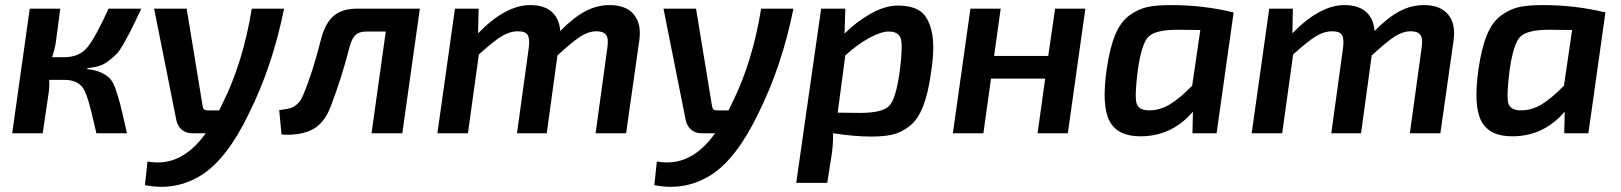

<svg xmlns="http://www.w3.org/2000/svg" viewBox="-20 -524 6376 755"><path d="M324 -256 323 -252Q354 -249 374.5 -240Q395 -231 409 -218.5Q423 -206 433.5 -176.5Q444 -147 451.5 -118.5Q459 -90 472 -32Q476 -11 479 0H359Q357 -11 352 -30Q326 -147 309 -174Q288 -209 235 -210H232H173Q175 -187 172 -164L148 0H28L97 -490H217L199 -354Q195 -329 185 -299H231Q291 -299 322.5 -336.5Q354 -374 407 -490H536Q510 -436 499 -413.5Q488 -391 469.5 -358Q451 -325 439.5 -313Q428 -301 409 -286Q390 -271 370.5 -265Q351 -259 324 -256Z M970 -490H1097Q1052 -265 959 -78Q873 101 772 164.5Q671 228 550 204L560 111Q692 136 789 0H735Q712 0 695.5 -13.5Q679 -27 674 -49L586 -490H714L777 -106Q779 -90 795 -90H842L855 -117Q936 -279 970 -490Z M1631 -490 1562 0H1441L1497 -400H1421Q1393 -400 1378.5 -387Q1364 -374 1355 -341Q1325 -222 1281 -107Q1256 -39 1208 -14.5Q1160 10 1087 5L1078 -91Q1083 -92 1094.5 -93.5Q1106 -95 1110.5 -96Q1115 -97 1124 -99.5Q1133 -102 1138 -106Q1143 -110 1149.5 -115.5Q1156 -121 1161.5 -129.5Q1167 -138 1172 -150Q1208 -234 1243 -372Q1259 -433 1292 -461.5Q1325 -490 1386 -490Z M1862 -490 1860 -393Q1968 -504 2065 -504Q2120 -504 2150 -477Q2180 -450 2183 -402Q2236 -456 2282 -480Q2328 -504 2377 -504Q2442 -504 2472.5 -467Q2503 -430 2494 -366L2442 0H2322L2368 -334Q2374 -372 2363.5 -386.5Q2353 -401 2326 -401Q2295 -401 2264 -381.5Q2233 -362 2172 -306L2130 0H2013L2059 -334Q2064 -370 2055.5 -385.5Q2047 -401 2017 -401Q1985 -401 1953.5 -382Q1922 -363 1863 -310L1820 0H1700L1769 -490Z M2973 -490H3100Q3055 -265 2962 -78Q2876 101 2775 164.5Q2674 228 2553 204L2563 111Q2695 136 2792 0H2738Q2715 0 2698.5 -13.5Q2682 -27 2677 -49L2589 -490H2717L2780 -106Q2782 -90 2798 -90H2845L2858 -117Q2939 -279 2973 -490Z M3304 -490 3301 -392Q3347 -438 3403.5 -470Q3460 -502 3510 -502Q3568 -502 3599.5 -479.5Q3631 -457 3644 -398.5Q3657 -340 3641 -238Q3630 -157 3609.5 -105Q3589 -53 3556.5 -28Q3524 -3 3490.5 5Q3457 13 3407 13Q3340 13 3256 0Q3256 55 3249 93L3233 195H3111L3209 -490ZM3274 -81 3362 -80Q3450 -80 3476.5 -107.5Q3503 -135 3518 -243Q3531 -346 3522 -373Q3513 -400 3474 -400Q3445 -400 3398.5 -375Q3352 -350 3304 -306Z M4248 -490 4179 0H4060L4090 -215H3877L3847 0H3727L3796 -490H3915L3889 -304H4102L4129 -490Z M4764 0H4669L4671 -85Q4589 11 4467 12Q4376 13 4343.5 -47Q4311 -107 4332 -253Q4344 -336 4365.5 -387.5Q4387 -439 4422 -464Q4457 -489 4492.5 -496.5Q4528 -504 4585 -504Q4713 -504 4831 -475ZM4700 -406 4611 -407Q4524 -407 4496.5 -380Q4469 -353 4454 -247Q4441 -144 4449.5 -117Q4458 -90 4499 -90Q4541 -90 4580 -113.5Q4619 -137 4668 -187Z M5064 -490 5062 -393Q5170 -504 5267 -504Q5322 -504 5352 -477Q5382 -450 5385 -402Q5438 -456 5484 -480Q5530 -504 5579 -504Q5644 -504 5674.5 -467Q5705 -430 5696 -366L5644 0H5524L5570 -334Q5576 -372 5565.5 -386.5Q5555 -401 5528 -401Q5497 -401 5466 -381.5Q5435 -362 5374 -306L5332 0H5215L5261 -334Q5266 -370 5257.5 -385.5Q5249 -401 5219 -401Q5187 -401 5155.5 -382Q5124 -363 5065 -310L5022 0H4902L4971 -490Z M6226 0H6131L6133 -85Q6051 11 5929 12Q5838 13 5805.5 -47Q5773 -107 5794 -253Q5806 -336 5827.5 -387.5Q5849 -439 5884 -464Q5919 -489 5954.5 -496.5Q5990 -504 6047 -504Q6175 -504 6293 -475ZM6162 -406 6073 -407Q5986 -407 5958.5 -380Q5931 -353 5916 -247Q5903 -144 5911.5 -117Q5920 -90 5961 -90Q6003 -90 6042 -113.5Q6081 -137 6130 -187Z"/></svg>

Font: Exo 2.0 Semi Bold
Style: Italic
Weight: 600
Italic angle: -8°
Designer: Natanael Gama
Version: Version 1.001;PS 001.001;hotconv 1.0.70;makeotf.lib2.5.58329